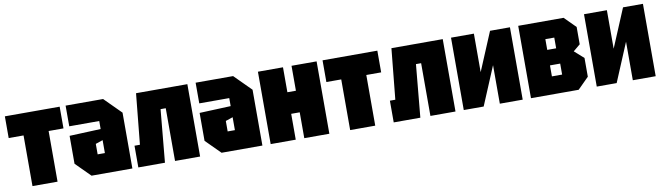

<svg xmlns="http://www.w3.org/2000/svg" viewBox="-34 -1012 5051 1463"><g transform="rotate(-10 2491.5 -280.0)"><path d="M323 0V-392H438V-560H14V-392H129V0Z M474 -112V-328L716 -338V-400H484V-560H774L902 -432V0H586ZM660 -233V-152H716V-252Z M1426 -560V0H1232V-408H1192L1154 0H948V-168H990L1029 -560Z M1480 -112V-328L1722 -338V-400H1490V-560H1780L1908 -432V0H1592ZM1666 -233V-152H1722V-252Z M1972 0V-560H2166V-367H2232V-560H2426V0H2232V-200H2166V0Z M2781 0V-392H2896V-560H2472V-392H2587V0Z M3402 -560V0H3208V-408H3168L3130 0H2924V-168H2966L3005 -560Z M3922 0H3745V-298L3620 0H3466V-560H3643V-262L3768 -560H3922Z M3986 -560V0H4355L4441 -86V-231L4369 -295L4423 -340V-474L4337 -560ZM4172 -341V-424H4241V-341ZM4172 -136V-221H4251V-136Z M4951 0H4774V-298L4649 0H4495V-560H4672V-262L4797 -560H4951Z"/></g></svg>

Font: Tektur Condensed ExtraBold
Style: Regular
Weight: 800
Width: 3
Designer: Adam Jagosz
Foundry: Adam Jagosz
Version: Version 1.005;gftools[0.9.30]